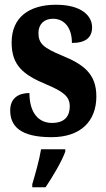

<svg xmlns="http://www.w3.org/2000/svg" viewBox="-20 -568 448 809"><path d="M197 10C321 10 386 -58 386 -162C386 -259 329 -298 241 -334C164 -366 142 -384 142 -429C142 -467 167 -489 203 -489C249 -489 283 -454 283 -387C341 -387 368 -410 368 -453C368 -501 324 -548 216 -548C104 -548 29 -496 29 -389C29 -293 77 -253 176 -212C244 -183 274 -163 274 -120C274 -80 254 -50 199 -50C143 -50 104 -92 104 -176C60 -176 23 -156 23 -103C23 -36 66 10 197 10ZM116 208V221H172C201 178 240 113 255 71V61H153C146 105 128 168 116 208Z"/></svg>

Font: Noto Serif Lao ExtraCondensed ExtraBold
Style: Regular
Weight: 800
Width: 2
Designer: Monotype Design Team
Foundry: Monotype Imaging Inc.
Version: Version 2.003